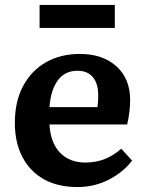

<svg xmlns="http://www.w3.org/2000/svg" viewBox="-20 -742 587 776"><path d="M293 14Q213 14 156.5 -18Q100 -50 70 -108.5Q40 -167 40 -245Q40 -332 73.5 -394.5Q107 -457 166 -490.5Q225 -524 303 -524Q395 -524 450.5 -474Q506 -424 506 -338Q506 -291 494 -239H180Q184 -165 222.5 -125Q261 -85 325 -85Q368 -85 404 -99.5Q440 -114 470 -141L514 -93Q477 -45 419 -15.5Q361 14 293 14ZM180 -309H374Q377 -330 377 -356Q377 -404 355.5 -430Q334 -456 293 -456Q242 -456 213.5 -417Q185 -378 180 -309ZM140 -629V-722H444V-629Z"/></svg>

Font: Literata SemiBold
Style: Regular
Weight: 600
Designer: Latin by Veronika Burian and Jose Scaglione. Greek by Irene Vlachou. Cyrillic by Vera Evstafieva.
Foundry: TypeTogether
Version: Version 3.103; ttfautohint (v1.8.4.7-5d5b);gftools[0.9.29]